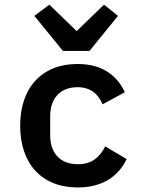

<svg xmlns="http://www.w3.org/2000/svg" viewBox="-20 -808 640 840"><path d="M320 12.1C431.1 12.1 499.3 -39.1 534.1 -111.9L440.3 -167.6C416.9 -121.1 382.1 -89.5 321 -89.5C242.2 -89.5 199.6 -139.6 199.6 -215.2V-300.8C199.6 -376.4 242.9 -426.5 318.9 -426.5C377.1 -426.5 410.5 -396 428.6 -351.6L526.3 -404.5C492.2 -477.6 427.6 -528.1 318.9 -528.1C163 -528.1 68.2 -424 68.2 -258.2C68.2 -92.3 161.9 12.1 320 12.1ZM130.3 -738.6 255.3 -585.2H371.4L496.4 -738.6L435 -787.6L315.3 -671.9L196 -787.6Z"/></svg>

Font: Margiela Mono SemiBold
Style: Regular
Weight: 600
Designer: Mike Abbink, Paul van der Laan, Pieter van Rosmalen
Foundry: Bold Monday
Version: Version 2.003 2021